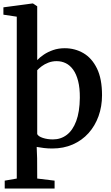

<svg xmlns="http://www.w3.org/2000/svg" viewBox="-22 -839 637 1099"><path d="M5 240V195L74 183V-743.5L-2.5 -755V-797L162.5 -819H167L191 -803V-495Q206 -511 229 -526.5Q252 -542 282.2 -552.5Q312.5 -563 348.5 -563Q407 -563 455.5 -534.8Q504 -506.5 533 -447.2Q562 -388 562 -294Q562 -229.5 542 -174Q522 -118.5 484.8 -77Q447.5 -35.5 394.8 -12.2Q342 11 277 11Q252 11 229 8.2Q206 5.5 188 2L190.5 67.5L191 183L290.5 195V240ZM281 -41Q326 -41 360.2 -67Q394.5 -93 414.2 -145.8Q434 -198.5 435 -279Q435.5 -335 425.2 -375Q415 -415 396.8 -440.2Q378.5 -465.5 354.5 -477.2Q330.5 -489 302.5 -489Q277 -489 255 -480.5Q233 -472 216.8 -459.8Q200.5 -447.5 191 -437V-71.5Q197.5 -58 223.5 -49.5Q249.5 -41 281 -41Z"/></svg>

Font: Merriweather 36pt SemiBold
Style: Regular
Weight: 600
Version: Version 2.100